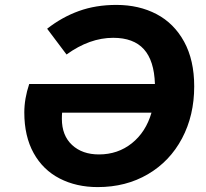

<svg xmlns="http://www.w3.org/2000/svg" viewBox="-20 -749 839 782"><path d="M79 -291Q79 -347 99 -407H611Q608 -502 566 -548.5Q524 -595 441 -595Q345 -595 251 -527L172 -632Q232 -679 301 -704Q370 -729 454 -729Q546 -729 617.5 -691.5Q689 -654 730 -579Q771 -504 771 -397Q771 -279 721.5 -185.5Q672 -92 582.5 -39.5Q493 13 378 13Q291 13 223 -22Q155 -57 117 -125.5Q79 -194 79 -291ZM232 -265Q232 -197 273.5 -158.5Q315 -120 383 -120Q460 -120 517 -165.5Q574 -211 597 -290H233Q232 -281 232 -265Z"/></svg>

Font: Nebula Sans Bold
Style: Regular
Weight: 700
Italic angle: -9°
Designer: Paul D. Hunt for Adobe (as Source Sans)
Foundry: Nebula Entertainment & Broadcasting LLC
Version: Version 1.010